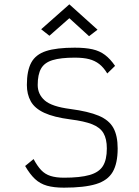

<svg xmlns="http://www.w3.org/2000/svg" viewBox="-20 -852 640 886"><path d="M275 14Q229 14 197 5Q165 -4 141.5 -26Q118 -48 96 -86L135 -118Q152 -86 170 -67Q188 -48 213.5 -40Q239 -32 275 -32Q350 -32 393.5 -44.5Q437 -57 455 -86Q473 -115 473 -167Q473 -211 457.5 -237.5Q442 -264 405.5 -278.5Q369 -293 305 -301Q228 -311 184 -331.5Q140 -352 122 -384.5Q104 -417 104 -460Q104 -526 124.5 -563.5Q145 -601 193 -616.5Q241 -632 325 -632Q374 -632 407 -624.5Q440 -617 464.5 -598.5Q489 -580 511 -548L475 -513Q458 -541 438 -556.5Q418 -572 391.5 -579Q365 -586 325 -586Q260 -586 222.5 -574.5Q185 -563 169.5 -535.5Q154 -508 154 -460Q154 -417 186.5 -388.5Q219 -360 305 -349Q388 -338 435.5 -318Q483 -298 503 -262Q523 -226 523 -167Q523 -98 500 -58.5Q477 -19 423 -2.5Q369 14 275 14ZM391 -685 300 -768 208 -687 170 -717 300 -832 430 -715Z"/></svg>

Font: Victor Mono Thin
Style: Regular
Weight: 100
Monospace: yes
Designer: Rune Bjørnerås
Version: Version 1.561;gftools[0.9.30]